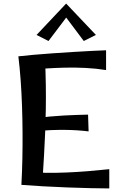

<svg xmlns="http://www.w3.org/2000/svg" viewBox="-20 -1052 673 1077"><path d="M100 -15Q104 -88 105.5 -162Q107 -236 106.5 -310.5Q106 -385 103.5 -457.5Q101 -530 96 -600Q91 -670 83 -736L232 -733Q236 -648 237 -576.5Q238 -505 237 -440.5Q236 -376 233.5 -312.5Q231 -249 227 -181Q223 -113 218 -33ZM593 5Q552 5 490.5 3.5Q429 2 359 -0.5Q289 -3 221 -7Q153 -11 100 -15L146 -88Q187 -83 241 -82.5Q295 -82 355 -84.5Q415 -87 475.5 -92Q536 -97 593 -103ZM477 -315Q411 -323 340.5 -323.5Q270 -324 180 -317V-389Q260 -400 336.5 -404Q413 -408 474 -409ZM575 -659Q519 -668 458.5 -671Q398 -674 342 -672.5Q286 -671 240 -668Q194 -665 168 -663L83 -736Q117 -740 167.5 -744.5Q218 -749 275.5 -753Q333 -757 390 -760.5Q447 -764 495.5 -766.5Q544 -769 575 -770ZM252 -822 185 -856 351 -1032 364 -970ZM450 -822 339 -970 351 -1032 518 -856Z"/></svg>

Font: Marhey Light
Style: Regular
Weight: 400
Version: Version 1.000